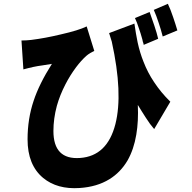

<svg xmlns="http://www.w3.org/2000/svg" viewBox="-20 -899 1009 1010"><path d="M836 -707Q826 -746 815 -778Q802 -818 789 -847L863 -879Q877 -850 891 -808Q903 -773 913 -739ZM736 -663Q735 -671 731 -681L729 -691Q719 -727 711 -749Q701 -781 690 -804L767 -836Q781 -798 792 -764Q806 -722 812 -695ZM705 -347Q709 -262 697 -191Q684 -113 651 -55Q614 8 555 44Q490 84 399 90Q281 98 207 37Q125 -31 125 -166Q125 -274 157 -369Q186 -457 253 -563Q234 -560 203 -555Q179 -552 156 -547Q153 -547 149 -545L130 -541Q116 -538 103 -534L93 -686Q119 -686 144 -689Q217 -698 300 -718Q393 -739 436 -760L476 -631L466 -626Q460 -623 455 -620Q443 -613 434 -605Q407 -581 380 -545Q348 -502 324 -455Q295 -399 279 -342Q261 -275 261 -210Q261 -58 401 -68Q544 -78 587 -246Q628 -407 568 -680L554 -725L687 -775Q695 -719 704 -676Q716 -621 735 -574Q757 -517 790 -468Q826 -413 876 -364L791 -220Q769 -245 747 -280Q737 -295 726 -313Z"/></svg>

Font: Xiangcui Wave Sans Xiangcui Wave Sans
Style: Regular
Weight: 800
Width: 3
Version: Version 0.920;March 28, 2024;FontCreator 14.0.0.2814 64-bit